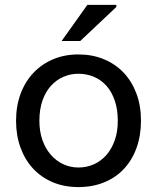

<svg xmlns="http://www.w3.org/2000/svg" viewBox="-20 -741 635 776"><path d="M139.2 -252.9Q139.2 -209.5 151.6 -174.6Q164.1 -139.6 185.8 -115Q207.5 -90.3 236.1 -77.1Q264.6 -64 296.9 -64Q330.6 -64 359.6 -77.1Q388.7 -90.3 410.2 -114.7Q431.6 -139.2 443.8 -174.1Q456.1 -209 456.1 -252.9Q456.1 -298.8 443.8 -334.5Q431.6 -370.1 410.4 -394Q389.2 -418 359.9 -430.4Q330.6 -442.9 296.9 -442.9Q264.6 -442.9 236.1 -430.4Q207.5 -418 185.8 -394Q164.1 -370.1 151.6 -334.5Q139.2 -298.8 139.2 -252.9ZM44.9 -252.9Q44.9 -312.5 63.2 -361.8Q81.5 -411.1 115 -446.5Q148.4 -481.9 194.8 -501.5Q241.2 -521 296.9 -521Q353 -521 399.7 -501.7Q446.3 -482.4 479.5 -447.5Q512.7 -412.6 531.2 -363.3Q549.8 -314 549.8 -253.9Q549.8 -193.4 532 -143.8Q514.2 -94.2 481.2 -58.8Q448.2 -23.4 401.4 -4.2Q354.5 15.1 296.9 15.1Q239.7 15.1 193.4 -4.4Q147 -23.9 114 -59.3Q81.1 -94.7 63 -144Q44.9 -193.4 44.9 -252.9ZM333 -721.2H450.2V-712.9L304.2 -575.2H229Z"/></svg>

Font: Twentytwelve Slab
Style: TwentytwelveSlab
Weight: 400
Designer: Domenico Catapano
Version: Version 1.00 2012